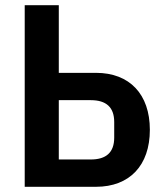

<svg xmlns="http://www.w3.org/2000/svg" viewBox="-20 -718 640 738"><path d="M75 0H349C478 0 556 -82 556 -219C556 -356 478 -438 349 -438H206V-698H75ZM206 -105V-333H329C388 -333 419 -306 419 -249V-189C419 -132 388 -105 329 -105Z"/></svg>

Font: IBM Mono SemiBold
Style: Regular
Weight: 600
Monospace: yes
Designer: Mike Abbink, Paul van der Laan, Pieter van Rosmalen
Foundry: Bold Monday
Version: Version 2.3